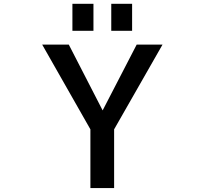

<svg xmlns="http://www.w3.org/2000/svg" viewBox="-20 -959 1040 980"><path d="M349.6 -801.8V-939.5H457V-801.8ZM547.9 -801.8V-939.5H654.3V-801.8ZM503.9 -395.5 677.7 -731.4H809.6L562.5 -298.8V1H441.4V-298.8L195.3 -731.4H331.1Z"/></svg>

Font: Gen Shin Gothic Monospace Medium
Style: Regular
Weight: 500
Designer: [Source Han Sans]
Ryoko NISHIZUKA  (kana & ideographs); Paul D. Hunt (Latin, Greek & Cyrillic); Wenlong ZHANG  (bopomofo
Version: Version 1.002.20150607